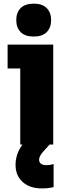

<svg xmlns="http://www.w3.org/2000/svg" viewBox="-20 -798 382 1060"><path d="M238 -620.8Q213.9 -596.2 166 -596.2Q118.2 -596.2 94 -620.8Q69.8 -645.5 69.8 -687Q69.8 -728.5 94 -753.2Q118.2 -777.8 166 -777.8Q213.9 -777.8 238 -753.2Q262.2 -728.5 262.2 -687Q262.2 -645.5 238 -620.8ZM273.9 0H253.9L221.2 36.1Q195.8 63 195.8 84Q195.8 98.1 206.3 106Q216.8 113.8 234.9 113.8Q260.7 113.8 275.9 106.9V234.9Q249.5 242.2 210.9 242.2Q145 242.2 105.5 207Q65.9 171.9 65.9 111.8Q65.9 51.8 104 0H91.8V-419.9H22V-551.8H273.9Z"/></svg>

Font: Sora ExtraBold
Style: Regular
Weight: 800
Designer: Jonathan Barnbrook, Julián Moncada
Foundry: Barnbrook Fonts
Version: Version 2.000